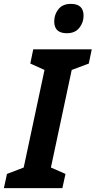

<svg xmlns="http://www.w3.org/2000/svg" viewBox="-61 -968 492 988"><path d="M369 -887Q369 -948 304 -948Q261 -948 239.5 -920.5Q218 -893 218 -858Q218 -797 283 -797Q325 -797 347 -824.5Q369 -852 369 -887ZM260 0 276 -73 201 -106 308 -608 396 -641 411 -714H110L95 -641L168 -608L61 -106L-25 -73L-41 0Z"/></svg>

Font: Noto Sans UI Condensed ExtraBold
Style: Italic
Weight: 800
Width: 3
Designer: Monotype Design Team
Foundry: Monotype Imaging Inc.
Version: 1.001